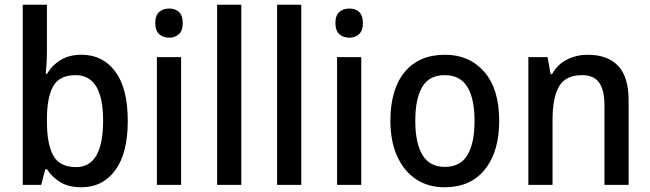

<svg xmlns="http://www.w3.org/2000/svg" viewBox="-20 -831 2744 810"><path d="M178 -619Q178 -592 176.5 -565Q175 -538 173 -519H178Q200 -556 236 -578Q272 -600 324 -600Q414 -600 466.5 -529Q519 -458 519 -321Q519 -184 466 -112.5Q413 -41 324 -41Q271 -41 236 -61.5Q201 -82 178 -117H171L154 -51H76V-811H178ZM299 -514Q230 -514 204 -466.5Q178 -419 178 -329V-317Q178 -223 205 -174.5Q232 -126 301 -126Q415 -126 415 -322Q415 -514 299 -514Z M694 -795Q719 -795 735 -780.5Q751 -766 751 -734Q751 -702 735 -687Q719 -672 694 -672Q668 -672 651.5 -687Q635 -702 635 -734Q635 -766 651.5 -780.5Q668 -795 694 -795ZM744 -590V-51H642V-590Z M998 -51H896V-811H998Z M1251 -51H1149V-811H1251Z M1454 -795Q1479 -795 1495 -780.5Q1511 -766 1511 -734Q1511 -702 1495 -687Q1479 -672 1454 -672Q1428 -672 1411.5 -687Q1395 -702 1395 -734Q1395 -766 1411.5 -780.5Q1428 -795 1454 -795ZM1504 -590V-51H1402V-590Z M2086 -321Q2086 -192 2026 -116.5Q1966 -41 1855 -41Q1786 -41 1735 -75Q1684 -109 1655.5 -172Q1627 -235 1627 -321Q1627 -454 1687 -527Q1747 -600 1858 -600Q1960 -600 2023 -528Q2086 -456 2086 -321ZM1732 -321Q1732 -228 1762 -177.5Q1792 -127 1857 -127Q1922 -127 1952 -177Q1982 -227 1982 -321Q1982 -415 1951.5 -464.5Q1921 -514 1856 -514Q1791 -514 1761.5 -464.5Q1732 -415 1732 -321Z M2459 -600Q2543 -600 2587.5 -553.5Q2632 -507 2632 -407V-51H2530V-389Q2530 -451 2507.5 -482.5Q2485 -514 2436 -514Q2366 -514 2338.5 -466.5Q2311 -419 2311 -324V-51H2209V-590H2290L2303 -518H2309Q2332 -560 2372.5 -580Q2413 -600 2459 -600Z"/></svg>

Font: Noto Sans Tamil UI SemiCondensed Medium
Style: Regular
Weight: 500
Width: 4
Designer: Jelle Bosma - Monotype Design Team
Foundry: Monotype Imaging Inc.
Version: Version 2.004; ttfautohint (v1.8.4.7-5d5b)